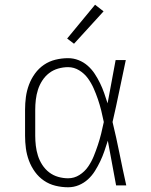

<svg xmlns="http://www.w3.org/2000/svg" viewBox="-20 -784 640 812"><path d="M268 8Q241 8 214.5 1.5Q188 -5 166 -20Q144 -35 128 -57Q112 -79 102.5 -104.5Q93 -130 89.5 -156.5Q86 -183 86 -210V-320Q86 -347 89.5 -373.5Q93 -400 102.5 -425.5Q112 -451 128 -473Q144 -495 166 -510Q188 -525 214.5 -531.5Q241 -538 268 -538Q291 -538 312.5 -529.5Q334 -521 351 -506Q368 -491 380.5 -472Q393 -453 403 -432.5Q413 -412 420.5 -390.5Q428 -369 435 -347Q444 -393 452 -438.5Q460 -484 469 -530H512Q498 -465 484.5 -399Q471 -333 456 -268Q472 -202 485.5 -134.5Q499 -67 514 0H471Q462 -47 453.5 -94.5Q445 -142 436 -189Q429 -167 421.5 -145Q414 -123 404 -102Q394 -81 381.5 -61Q369 -41 352 -25.5Q335 -10 313.5 -1Q292 8 268 8ZM268 -30Q294 -30 316 -44Q338 -58 352.5 -79Q367 -100 376.5 -123.5Q386 -147 394 -171Q402 -195 408 -219.5Q414 -244 419 -268Q414 -293 408 -317Q402 -341 394 -364.5Q386 -388 376 -410.5Q366 -433 351.5 -453Q337 -473 315 -486.5Q293 -500 268 -500Q247 -500 226 -494Q205 -488 188 -475Q171 -462 159 -443.5Q147 -425 140.5 -404.5Q134 -384 131.5 -362.5Q129 -341 129 -320V-210Q129 -189 131.5 -167.5Q134 -146 140.5 -125.5Q147 -105 159 -86.5Q171 -68 188 -55Q205 -42 226 -36Q247 -30 268 -30ZM293 -599 264 -621 382 -764 418 -736Z"/></svg>

Font: Iosevka Slab XLtEx
Style: Regular
Weight: 200
Width: 7
Monospace: yes
Designer: Belleve Invis
Foundry: Belleve Invis
Version: Version 11.1.0; ttfautohint (v1.8.3)